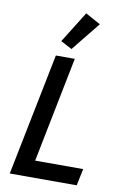

<svg xmlns="http://www.w3.org/2000/svg" viewBox="-103 -1020 704 1079"><g transform="rotate(10 249.0 -480.5)"><path d="M414 0H32L172 -698H280L160 -96H434ZM385 -914 252 -749 188 -783 299 -961Z"/></g></svg>

Font: IBM Plex Sans Medium
Style: Italic
Weight: 500
Italic angle: -11.31°
Designer: Mike Abbink, Paul van der Laan, Pieter van Rosmalen
Foundry: Bold Monday
Version: Version 3.201